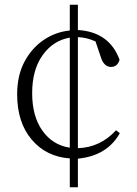

<svg xmlns="http://www.w3.org/2000/svg" viewBox="-20 -734 574 806"><path d="M307 52H273V-69Q174 -76 113 -148Q52 -220 52 -338Q52 -417 82.5 -474.5Q113 -532 163 -566Q213 -600 273 -606V-714H307V-608Q439 -600 482 -483Q473 -453 446 -453Q415 -453 402 -498L381 -560Q344 -577 307 -578V-112Q401 -115 467 -187L483 -175Q430 -80 307 -68ZM273 -114V-576Q203 -564 159 -502.5Q115 -441 115 -343Q115 -246 158 -185.5Q201 -125 273 -114Z"/></svg>

Font: Minh Nguyen ExtraLight
Style: Regular
Weight: 250
Designer: Ryoko NISHIZUKA 西塚涼子 (kana & ideographs); Frank Grießhammer (Latin, Greek & Cyrillic); Wenlong ZHANG 张文龙 (bopomofo); San
Foundry: Adobe
Version: Version 1.100;July 7, 2023;FontCreator 14.0.0.2814 64-bit